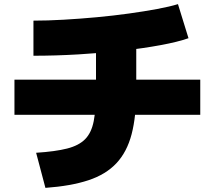

<svg xmlns="http://www.w3.org/2000/svg" viewBox="-20 -825 1040 930"><path d="M155 -85Q248 -91 305 -105.5Q362 -120 392.5 -151Q423 -182 434 -238.5Q445 -295 445 -385V-675H640V-385Q640 -261 617.5 -175Q595 -89 544 -34.5Q493 20 408.5 48Q324 76 200 85ZM50 -269V-439H950V-269ZM142 -725Q209 -725 288 -729.5Q367 -734 448 -741.5Q529 -749 604.5 -759.5Q680 -770 741.5 -781.5Q803 -793 842 -805L893 -640Q842 -622 758.5 -606.5Q675 -591 572.5 -579.5Q470 -568 359.5 -561.5Q249 -555 142 -555Z"/></svg>

Font: M PLUS 1 Thin Black
Style: Regular
Weight: 900
Version: Version 1.001